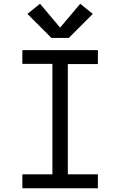

<svg xmlns="http://www.w3.org/2000/svg" viewBox="-20 -1002 640 1022"><path d="M99 0V-74H259V-662H99V-735H501V-661H341V-74H501V0ZM254 -800 126 -928 193 -982 300 -855 407 -982 474 -928 346 -800Z"/></svg>

Font: Iosevka Curly Slab Extended
Style: Regular
Weight: 400
Width: 7
Monospace: yes
Designer: Belleve Invis
Foundry: Belleve Invis
Version: Version 11.1.0; ttfautohint (v1.8.3)